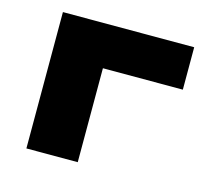

<svg xmlns="http://www.w3.org/2000/svg" viewBox="-80 -597 742 688"><g transform="rotate(15 291.0 -253.0)"><path d="M72.6 0V-505.8H559.6V-348.5H263.1V0Z"/></g></svg>

Font: Science Gothic
Style: Regular
Weight: 400
Designer: Thomas Phinney, Vassil Kateliev, Brandon Buerkle
Foundry: Font Detective LLC
Version: Version 1.018